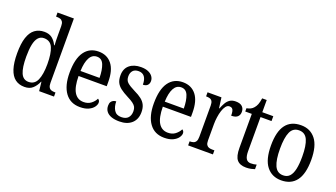

<svg xmlns="http://www.w3.org/2000/svg" viewBox="-65 -1285 3187 1820"><g transform="rotate(20 1528.5 -375.0)"><path d="M218 10Q162 10 123.5 -19Q85 -48 65 -109.5Q45 -171 45 -267Q45 -364 65 -425.5Q85 -487 124.5 -516.5Q164 -546 220 -546Q269 -546 299.5 -521.5Q330 -497 348 -458H353Q351 -482 350.5 -510Q350 -538 350 -564V-650Q350 -680 340 -695Q330 -710 314.5 -714.5Q299 -719 280 -719H273V-760H438V-111Q438 -82 447 -66.5Q456 -51 471.5 -46Q487 -41 506 -41H514V0H364L354 -91H351Q331 -45 300 -17.5Q269 10 218 10ZM238 -48Q299 -48 324.5 -106Q350 -164 350 -267Q350 -374 325.5 -431Q301 -488 237 -488Q202 -488 179.5 -462.5Q157 -437 147 -387.5Q137 -338 137 -266Q137 -156 160.5 -102Q184 -48 238 -48Z M777 10Q680 10 627.5 -62Q575 -134 575 -264Q575 -405 625.5 -475.5Q676 -546 768 -546Q853 -546 901.5 -485Q950 -424 950 -305V-263H666Q667 -152 699.5 -99.5Q732 -47 794 -47Q838 -47 868 -70Q898 -93 913 -124Q920 -120 926 -112Q932 -104 932 -90Q932 -70 915.5 -46.5Q899 -23 864.5 -6.5Q830 10 777 10ZM859 -314Q858 -395 838 -445Q818 -495 769 -495Q721 -495 695.5 -448Q670 -401 667 -314Z M1175 10Q1129 10 1095.5 -1.5Q1062 -13 1043.5 -36.5Q1025 -60 1025 -95Q1025 -119 1034 -133Q1043 -147 1057 -153Q1071 -159 1084 -159Q1084 -107 1106 -71Q1128 -35 1178 -35Q1224 -35 1246.5 -59.5Q1269 -84 1269 -126Q1269 -151 1260.5 -168Q1252 -185 1230.5 -201Q1209 -217 1171 -236Q1124 -260 1094.5 -282.5Q1065 -305 1051 -333.5Q1037 -362 1037 -405Q1037 -473 1080.5 -509Q1124 -545 1195 -545Q1240 -545 1269 -532Q1298 -519 1313 -498Q1328 -477 1328 -452Q1328 -426 1312.5 -410Q1297 -394 1267 -394Q1267 -447 1246.5 -474Q1226 -501 1187 -501Q1148 -501 1129 -479Q1110 -457 1110 -422Q1110 -382 1134 -360.5Q1158 -339 1214 -311Q1259 -290 1287.5 -267.5Q1316 -245 1330 -215.5Q1344 -186 1344 -144Q1344 -72 1299 -31Q1254 10 1175 10Z M1627 10Q1530 10 1477.5 -62Q1425 -134 1425 -264Q1425 -405 1475.5 -475.5Q1526 -546 1618 -546Q1703 -546 1751.5 -485Q1800 -424 1800 -305V-263H1516Q1517 -152 1549.5 -99.5Q1582 -47 1644 -47Q1688 -47 1718 -70Q1748 -93 1763 -124Q1770 -120 1776 -112Q1782 -104 1782 -90Q1782 -70 1765.5 -46.5Q1749 -23 1714.5 -6.5Q1680 10 1627 10ZM1709 -314Q1708 -395 1688 -445Q1668 -495 1619 -495Q1571 -495 1545.5 -448Q1520 -401 1517 -314Z M1867 0V-41H1870Q1889 -41 1904.5 -46Q1920 -51 1929.5 -66.5Q1939 -82 1939 -113V-427Q1939 -457 1930 -471.5Q1921 -486 1905.5 -490.5Q1890 -495 1871 -495H1868V-536H2008L2022 -431H2026Q2038 -462 2053 -488.5Q2068 -515 2091 -530.5Q2114 -546 2150 -546Q2194 -546 2215.5 -526Q2237 -506 2237 -472Q2237 -441 2217.5 -422.5Q2198 -404 2154 -404Q2154 -432 2150 -449Q2146 -466 2136.5 -474Q2127 -482 2110 -482Q2089 -482 2073.5 -462Q2058 -442 2048 -410.5Q2038 -379 2033 -342.5Q2028 -306 2028 -273V-108Q2028 -79 2037.5 -64.5Q2047 -50 2062 -45.5Q2077 -41 2096 -41H2117V0Z M2453 10Q2391 10 2361.5 -24.5Q2332 -59 2332 -145V-487H2266V-520Q2288 -524 2305.5 -532.5Q2323 -541 2336 -557Q2350 -573 2359 -595.5Q2368 -618 2374 -659H2420V-536H2531V-487H2420V-143Q2420 -90 2435.5 -66.5Q2451 -43 2481 -43Q2499 -43 2512.5 -45Q2526 -47 2540 -51V-5Q2527 0 2503.5 5Q2480 10 2453 10Z M2807 10Q2713 10 2659 -59Q2605 -128 2605 -269Q2605 -409 2656.5 -477.5Q2708 -546 2810 -546Q2903 -546 2957 -477.5Q3011 -409 3011 -269Q3011 -128 2959 -59Q2907 10 2807 10ZM2809 -41Q2850 -41 2874 -67Q2898 -93 2909 -143.5Q2920 -194 2920 -269Q2920 -381 2894.5 -437.5Q2869 -494 2808 -494Q2747 -494 2721.5 -437.5Q2696 -381 2696 -269Q2696 -157 2722 -99Q2748 -41 2809 -41Z"/></g></svg>

Font: Noto Serif Khmer Condensed
Style: Regular
Weight: 400
Width: 3
Designer: Danh Hong and the Monotype Design Team
Foundry: Monotype Imaging Inc.
Version: Version 2.004